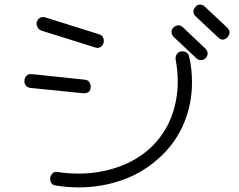

<svg xmlns="http://www.w3.org/2000/svg" viewBox="-20 -719 1040 834"><path d="M928 -556 830 -648Q820 -658 820 -669Q820 -679 829 -689Q836 -699 849 -699Q861 -699 870 -690L968 -598Q977 -588 977 -578Q977 -568 968 -557Q958 -547 947 -547Q937 -547 928 -556ZM393 -513 160 -586Q147 -591 142 -603Q137 -615 140 -624Q148 -645 168 -645Q170 -645 172.5 -644.5Q175 -644 178 -643L411 -570Q422 -566 426.5 -558.5Q431 -551 431 -542Q431 -529 423 -520Q415 -511 403 -511Q401 -511 398.5 -511.5Q396 -512 393 -513ZM833 -466 735 -558Q725 -568 725 -580Q725 -591 733 -599Q743 -609 755 -609Q766 -609 775 -600L872 -508Q882 -498 882 -487Q882 -477 874 -467Q865 -458 852 -458Q841 -458 833 -466ZM223 87Q207 85 202 74.5Q197 64 198 53Q202 39 209.5 32.5Q217 26 232 28Q255 32 277.5 33.5Q300 35 323 35Q410 35 491.5 7Q573 -21 634 -77Q694 -134 723 -208Q752 -282 752 -364Q752 -412 743 -460Q741 -474 749 -485Q757 -496 771 -496Q795 -496 801 -475Q808 -447 811 -418.5Q814 -390 814 -361Q814 -270 780.5 -187.5Q747 -105 681 -42Q608 28 515.5 61.5Q423 95 322 95Q298 95 273 93Q248 91 223 87ZM341 -314 113 -337Q98 -339 92 -347.5Q86 -356 86 -366Q86 -381 95 -390Q104 -399 119 -397L347 -373Q361 -372 367.5 -363Q374 -354 374 -344Q374 -325 364 -319Q354 -313 341 -314Z"/></svg>

Font: Hachi Maru Pop
Style: Regular
Weight: 400
Designer: Nontynet
Foundry: Nontynet
Version: Version 1.300